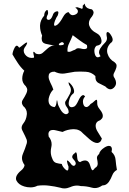

<svg xmlns="http://www.w3.org/2000/svg" viewBox="-20 -1034 730 1084"><path d="M320.8 25.9Q289.6 18.1 256.3 14.2Q240.7 12.2 225.6 12.2Q208.5 12.2 191.4 14.6Q174.3 23.9 152.3 23.9Q143.1 23.9 133.3 22.5Q98.6 16.6 81.1 -2.4Q71.3 -13.7 70.3 -23.4Q70.3 -23.4 70.3 -26.9Q70.3 -34.2 73.7 -41.5Q81.5 -57.1 99.1 -71.3Q116.7 -85.4 118.7 -102.1Q104 -122.6 104 -142.1Q104 -153.3 108.9 -164.6Q122.1 -194.8 131.3 -225.6Q132.3 -230 132.3 -233.9Q132.3 -240.2 130.4 -246.1Q127 -255.9 122.1 -265.1Q112.8 -282.7 105 -299.8Q102.1 -305.7 102.1 -312.5Q102.1 -324.2 111.3 -336.4Q128.4 -357.4 131.3 -386.7Q131.8 -390.1 131.8 -393.1Q131.8 -418.5 110.8 -435.5Q103.5 -445.8 103.5 -455.6Q103.5 -463.9 108.9 -471.2Q120.1 -488.3 128.4 -505.9Q133.3 -515.6 133.8 -525.4Q133.8 -525.9 133.8 -526.4Q133.8 -536.1 126 -546.9Q105.5 -565.9 105.5 -589.4Q105.5 -612.8 117.2 -634.8Q95.2 -655.3 79.6 -679.7Q63.5 -704.1 50.3 -727.1Q51.8 -744.1 63 -765.6Q68.4 -775.9 74.7 -775.9Q81.1 -775.9 88.4 -764.6Q96.2 -769 111.8 -782.2Q126 -793.9 130.9 -793.9Q131.3 -793.9 131.8 -793.9Q133.3 -793.9 133.3 -792Q133.3 -791 132.8 -789.6Q131.8 -784.7 126 -774.9Q113.8 -760.7 113.8 -747.6Q113.8 -737.3 120.6 -727.5Q135.3 -707 159.2 -707Q162.1 -707 165.5 -707.5Q166.5 -707.5 167.5 -707.5Q172.4 -707.5 172.4 -712.9Q172.4 -715.8 170.9 -720.7Q168 -731.9 168 -737.3Q168 -739.3 168.5 -740.7Q168.9 -741.7 169.9 -741.7Q170.9 -741.7 172.4 -740.7Q175.3 -739.3 182.1 -731.4Q191.9 -728 199.7 -728Q212.4 -728 221.7 -736.3Q236.3 -750 251.5 -762.7Q259.8 -769.5 269.5 -773.9Q275.4 -776.4 282.7 -776.4Q286.1 -776.4 289.6 -775.9Q265.6 -780.8 237.8 -786.6Q215.3 -792 215.3 -815.9Q215.3 -823.7 217.8 -833Q206.1 -860.4 206.1 -885.7Q206.1 -888.7 206.1 -891.6Q207.5 -919.9 229.5 -945.8Q229.5 -964.8 241.2 -975.1Q244.1 -977.5 246.1 -977.5Q251 -977.5 251.5 -962.9Q251.5 -959.5 251 -955.1Q243.2 -940.9 243.2 -933.1Q243.2 -924.8 251 -922.4Q252.9 -921.9 254.9 -921.9Q268.1 -921.9 277.3 -946.3Q282.2 -965.8 299.3 -969.7Q301.8 -970.2 303.2 -970.2Q309.6 -970.2 309.6 -962.9Q309.6 -957 305.7 -946.3Q298.8 -938 290 -916Q285.2 -902.8 285.2 -896Q285.2 -891.1 287.6 -889.2Q288.6 -888.2 290 -888.2Q291.5 -888.2 293.9 -889.2Q298.3 -890.6 306.2 -896.5Q321.3 -910.6 335.9 -938Q351.1 -965.3 367.7 -965.3Q377 -948.2 391.1 -948.2Q395.5 -948.2 399.9 -949.7Q419.9 -956.1 419.9 -970.2Q419.9 -976.1 416 -981Q412.6 -986.3 404.8 -990.7Q410.6 -993.2 416.5 -993.2Q422.9 -991.2 435.1 -987.3Q439.5 -984.4 441.9 -984.4Q447.3 -984.4 447.3 -994.6Q447.3 -997.6 446.8 -1001.5Q458.5 -1014.2 460 -1014.2Q460 -1013.7 459.5 -1013.2Q459 -1012.2 459 -1010.3Q459 -1005.9 462.9 -999Q466.3 -993.7 474.1 -988.3Q482.4 -983.4 499 -981Q508.3 -972.2 508.3 -962.9Q508.3 -961.9 508.3 -960.9Q506.8 -950.7 499 -940.4Q481.9 -921.4 481.9 -902.3Q481.9 -895 484.4 -888.2Q493.7 -862.8 523.4 -847.7Q548.8 -835.4 552.7 -808.1Q553.2 -804.7 553.2 -801.8Q553.2 -779.8 524.4 -775.4Q512.7 -764.6 512.7 -747.6Q512.7 -739.3 515.1 -729.5Q520.5 -710.4 532.2 -710.4Q539.1 -710.4 547.9 -716.8Q539.1 -728.5 539.1 -738.8Q539.1 -739.3 539.1 -739.7Q539.6 -750 545.4 -759.3Q555.7 -776.4 572.3 -792.5Q584 -803.7 584 -818.4Q584 -824.2 582 -831.1Q581.1 -837.4 581.1 -841.8Q581.1 -845.2 581.5 -847.2Q583 -852.5 586.4 -853Q586.4 -853 587.9 -853Q597.2 -853 610.4 -829.1Q616.2 -818.4 616.2 -810.1Q616.2 -797.9 604 -790.5Q584.5 -770 584.5 -747.1Q584.5 -739.3 586.9 -731.4Q596.2 -699.7 627 -682.6Q636.2 -674.8 637.7 -667.5Q638.2 -664.6 638.2 -661.6Q638.2 -656.7 636.7 -651.9Q632.3 -637.2 624 -622.1Q620.6 -616.2 620.6 -609.9Q620.6 -600.1 628.9 -589.4Q635.3 -576.7 635.3 -565.9Q635.3 -550.8 622.6 -538.6Q612.8 -529.8 603 -529.8Q589.4 -529.8 574.7 -545.9Q555.2 -555.7 536.1 -565.4Q518.6 -574.2 518.6 -599.1Q518.6 -599.1 518.6 -604.5Q495.6 -627.4 464.4 -628.9Q448.7 -629.9 433.1 -629.9Q417.5 -629.9 402.3 -628.9Q372.1 -623.5 344.7 -619.1Q338.9 -618.2 333 -618.2Q311 -618.2 288.1 -629.4Q273.4 -629.4 266.1 -625Q258.3 -620.6 255.9 -613.3Q254.4 -607.9 254.4 -602.1Q254.4 -587.9 263.2 -569.8Q276.4 -543.9 281.2 -528.3Q266.6 -515.1 258.3 -490.7Q253.9 -478 253.9 -467.3Q253.9 -457 257.8 -448.2Q261.2 -440.9 268.6 -435.5Q275.9 -430.7 287.6 -429.2Q297.4 -435.5 299.3 -458Q300.3 -468.3 301.8 -468.3Q303.2 -468.3 305.7 -452.6Q307.6 -438.5 321.3 -415.5Q334.5 -393.1 349.6 -389.6Q351.6 -389.2 353 -389.2Q356 -389.2 358.9 -390.6Q363.8 -392.6 367.7 -398.9Q367.7 -398.9 367.7 -400.4Q367.7 -416 356.9 -429.7Q347.7 -441.9 347.7 -453.1Q347.7 -456.1 348.1 -459Q362.3 -480 375 -504.9Q380.4 -515.6 380.4 -525.9Q380.4 -540 370.1 -554.7Q366.7 -563.5 366.7 -566.4Q366.7 -568.4 368.2 -568.8Q370.6 -568.8 377.4 -561.5Q394 -544.4 397.9 -524.4Q398.4 -521.5 398.4 -519Q398.4 -515.1 397.5 -511.7Q396 -506.3 390.1 -502.9Q376.5 -492.2 370.1 -466.3Q367.7 -456.5 367.7 -449.7Q367.7 -437.5 375 -431.6Q378.9 -428.7 385.3 -428.7Q391.1 -428.7 400.4 -433.1Q410.6 -439.9 421.9 -464.4Q432.6 -488.8 444.3 -495.6Q446.8 -497.1 449.7 -497.1Q450.7 -497.1 452.1 -496.6Q456.1 -495.1 460.4 -489.3Q448.2 -476.6 448.2 -460.4Q448.2 -455.6 449.2 -450.7Q453.6 -429.7 467.3 -429.7Q467.3 -429.7 468.8 -429.7Q473.6 -429.7 479 -434.1Q484.9 -438 491.2 -446.8Q501.5 -451.7 516.1 -465.8Q521.5 -470.7 524.4 -470.7Q528.8 -470.7 528.8 -460Q528.8 -460 528.8 -454.6Q528.8 -454.6 528.8 -451.2Q528.8 -435.1 540.5 -420.4Q553.7 -404.8 559.1 -389.6Q560.5 -385.3 560.5 -380.4Q560.5 -376.5 559.6 -373Q557.6 -364.7 546.9 -356.4Q532.2 -350.6 525.9 -342.8Q520 -335 520 -324.2Q520 -307.1 532.7 -288.1Q545.9 -268.1 555.2 -251.5Q551.3 -238.3 544.4 -232.4Q537.6 -227.1 529.3 -226.6Q510.3 -226.6 486.3 -247.1Q462.9 -267.1 449.2 -280.3Q429.2 -304.7 396 -304.7Q396 -304.7 393.6 -304.7Q359.4 -303.2 333 -289.1Q318.8 -292 298.3 -297.4Q288.1 -300.3 279.8 -300.3Q271 -300.3 264.6 -297.4Q257.8 -294.4 254.9 -286.1Q253.4 -282.2 253.4 -276.4Q253.4 -270.5 254.9 -262.7Q271.5 -242.7 271.5 -219.2Q271.5 -210.9 269.5 -202.6Q266.6 -189.9 266.6 -177.7Q266.6 -157.7 274.9 -139.2Q281.7 -118.2 298.3 -113.8Q314.5 -109.4 328.6 -108.4Q333 -91.3 350.6 -76.2Q356.4 -71.3 359.9 -71.3Q366.7 -71.3 366.7 -88.9Q366.7 -91.3 366.7 -93.8Q360.4 -107.9 358.4 -122.1Q358.4 -122.1 358.4 -124.5Q358.4 -127.9 360.4 -127.9Q364.3 -127.9 376 -114.7Q387.2 -97.7 396 -97.7Q399.9 -97.7 403.3 -101.1Q407.7 -105.5 407.7 -111.3Q407.7 -120.6 396 -132.8Q387.7 -141.1 387.7 -148.4Q387.7 -150.4 388.2 -151.9Q390.1 -161.1 401.4 -168.5Q405.3 -173.3 407.2 -173.8Q407.7 -173.8 408.2 -173.8Q410.2 -173.8 411.1 -171.9Q415 -165 416 -143.6Q417.5 -121.6 432.1 -118.7Q446.8 -127.9 460 -127.9Q463.4 -127.9 466.3 -127.4Q482.4 -124.5 489.7 -97.7Q493.7 -82.5 499 -74.7Q500.5 -72.8 502.4 -72.8Q507.3 -72.8 516.1 -85.4Q525.9 -90.8 528.8 -97.2Q531.7 -103.5 531.7 -110.8Q531.2 -123.5 527.8 -137.7Q527.3 -140.1 527.3 -143.1Q527.3 -154.3 539.6 -164.6Q543 -183.6 568.4 -200.2Q584 -210.4 594.7 -210.4Q601.1 -210.4 606 -207Q609.9 -203.6 611.3 -196.3Q611.8 -193.8 611.8 -190.4Q611.8 -184.1 609.9 -176.3Q630.9 -158.2 632.8 -129.9Q635.3 -101.1 640.1 -74.7Q621.6 -64.9 613.8 -44.4Q606 -23.9 594.7 -7.3Q588.9 1 580.1 6.8Q570.8 12.7 557.1 13.2Q536.6 27.8 516.1 27.8Q507.3 27.8 498.5 25.4Q468.3 16.6 436.5 16.6Q425.3 13.7 414.6 13.7Q395.5 13.7 376.5 22.5Q359.4 29.8 343.3 29.8Q331.5 29.8 320.8 25.9ZM341.3 -786.6Q337.4 -795.9 330.6 -795.9Q326.7 -795.9 322.3 -793Q312 -787.6 312 -783.2Q312 -781.7 313.5 -780.3Q314.9 -778.8 319.3 -778.3Q320.3 -778.3 321.3 -778.3Q325.7 -778.3 333 -779.8Q335 -780.8 338.9 -782.2Q339.8 -783.7 341.3 -786.6ZM404.3 -753.4Q411.6 -761.7 423.3 -761.7Q428.7 -761.7 434.6 -760.3Q446.8 -756.8 455.6 -756.8Q460.9 -756.8 465.3 -758.3Q469.7 -759.8 471.7 -764.6Q472.2 -766.6 472.2 -769Q472.2 -773.4 470.7 -779.8Q449.2 -791.5 429.7 -806.2Q410.2 -820.3 390.6 -835.4Q381.8 -813 370.6 -790Q360.8 -771 360.8 -751Q360.8 -746.6 361.3 -742.7Q365.2 -741.2 369.6 -741.2Q376 -741.2 382.8 -744.6Q394 -750.5 404.3 -753.4Z"/></svg>

Font: Brazier Flame
Style: Regular
Weight: 400
Designer: Walter E Stewart
Version: 0.1